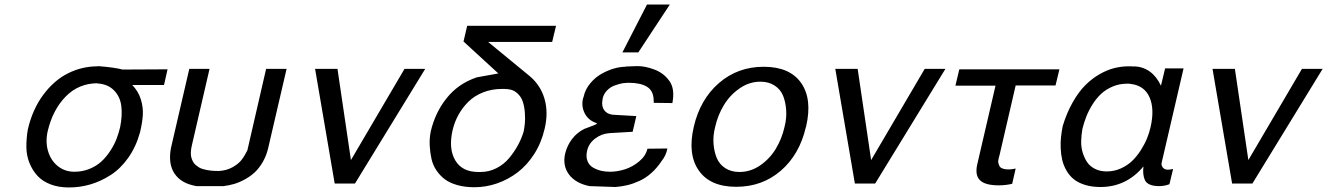

<svg xmlns="http://www.w3.org/2000/svg" viewBox="-20 -805 5820 842"><path d="M407.2 -439 408.2 -439.9Q325.2 -439.9 268.1 -381.6Q210.9 -323.2 189 -229Q178.7 -183.1 190.7 -142.3Q202.6 -101.6 233.4 -76.7Q264.2 -51.8 306.2 -51.8Q341.3 -51.8 372.1 -64.2Q402.8 -76.7 424.3 -96.4Q445.8 -116.2 463.1 -142.6Q480.5 -168.9 490.5 -194.6Q500.5 -220.2 506.8 -247.1Q517.1 -298.3 512 -340.1Q506.8 -381.8 479.5 -409.2Q452.1 -436.5 407.2 -439ZM409.2 -514.2V-515.1Q479 -509.8 518.1 -500L714.8 -501L699.2 -432.1H560.1Q586.9 -404.3 597.7 -369.1Q608.4 -334 606.4 -301.3Q604.5 -268.6 594.2 -225.1Q576.7 -161.6 542.7 -113.5Q508.8 -65.4 465.6 -37.6Q422.4 -9.8 376.5 3.7Q330.6 17.1 282.2 17.1Q236.8 17.1 201.4 3.4Q166 -10.3 144.3 -33.9Q122.6 -57.6 109.4 -89.8Q96.2 -122.1 95.7 -159.4Q95.2 -196.8 102.1 -237.8Q122.6 -325.7 169.7 -389.2Q216.8 -452.6 278.1 -483.4Q339.4 -514.2 409.2 -514.2Z M730 -157.2 810.1 -502.9H898.9L820.8 -165Q817.4 -149.9 816.9 -136.7Q816.4 -123.5 819.3 -113.5Q822.3 -103.5 826.7 -95.5Q831.1 -87.4 838.1 -81.5Q845.2 -75.7 852.5 -71Q859.9 -66.4 869.6 -63.7Q879.4 -61 887.7 -59.3Q896 -57.6 906.2 -56.6Q916.5 -55.7 923.8 -55.4Q931.2 -55.2 939.9 -55.2Q973.6 -57.1 999.5 -71.5Q1025.4 -85.9 1039.1 -103.5Q1052.7 -121.1 1064.9 -146L1147 -502.9H1236.8L1156.7 -158.2Q1148.9 -123.5 1132.8 -95.5Q1116.7 -67.4 1097.2 -49.3Q1077.6 -31.2 1053.5 -18.1Q1029.3 -4.9 1006.8 1.7Q984.4 8.3 960 11.2H841.8Q774.9 0 745.6 -43.5Q716.3 -86.9 730 -157.2Z M1447.8 0 1361.8 -502.9H1460L1519 -103L1753.9 -502.9H1844.7L1536.6 0Z M2204.6 -414.1V-415Q2204.1 -415 2202.6 -414.6Q2201.2 -414.1 2200.7 -414.1Q2199.2 -414.1 2196.8 -414.6Q2194.3 -415 2193.4 -415H2181.6Q2136.2 -415 2097.9 -399.7Q2059.6 -384.3 2033.4 -358.2Q2007.3 -332 1990.2 -300.8Q1973.1 -269.5 1964.8 -233.9Q1946.3 -153.3 1976.3 -102.1Q2006.3 -50.8 2077.6 -50.8H2087.4Q2124.5 -50.8 2157.5 -67.6Q2190.4 -84.5 2213.1 -112.1Q2235.8 -139.6 2251.5 -168.5Q2267.1 -197.3 2276.4 -228Q2279.8 -244.1 2281.7 -264.4Q2283.7 -284.7 2281.7 -311Q2279.8 -337.4 2272.7 -359.1Q2265.6 -380.9 2248 -396.7Q2230.5 -412.6 2204.6 -414.1ZM2012.7 -623 2028.8 -691.9H2418.5L2401.4 -621.1H2120.6L2301.8 -472.2Q2350.6 -431.6 2367.9 -371.8Q2385.3 -312 2368.7 -241.2Q2354.5 -179.2 2322.8 -129.6Q2291 -80.1 2249.3 -48.6Q2207.5 -17.1 2159.2 -0.5Q2110.8 16.1 2060.5 16.1Q2018.6 16.1 1985.1 6.6Q1951.7 -2.9 1929.9 -19.5Q1908.2 -36.1 1893.1 -59.1Q1877.9 -82 1872.1 -108.9Q1866.2 -135.7 1864.5 -166Q1862.8 -196.3 1868.7 -227.1Q1887.7 -310.5 1938.7 -374.5Q1989.7 -438.5 2070.8 -465.8L2165.5 -482.9Z M2722.7 -512.2V-513.2Q2731 -513.2 2749 -514.2Q2767.1 -515.1 2775.4 -515.1Q2791.5 -515.1 2809.6 -511.7Q2827.6 -508.3 2848.1 -500.7Q2868.7 -493.2 2885.3 -481Q2901.9 -468.8 2915 -450.7Q2928.2 -432.6 2931.4 -408.4Q2934.6 -384.3 2928.7 -353L2846.7 -354Q2847.2 -355.5 2847.2 -357.2Q2847.2 -358.9 2846.9 -360.8Q2846.7 -362.8 2846.7 -363.8Q2846.2 -406.7 2817.6 -424.3Q2789.1 -441.9 2738.3 -441.9Q2725.6 -441.9 2720.7 -440.9Q2713.9 -440.9 2702.1 -438.2Q2690.4 -435.5 2673.3 -429.2Q2656.2 -422.9 2641.8 -408Q2627.4 -393.1 2622.6 -372.1V-368.2L2621.6 -363.8Q2617.7 -338.4 2629.9 -321.5Q2642.1 -304.7 2667.5 -301.8L2770.5 -295.9L2754.4 -227.1L2653.3 -221.2Q2618.2 -218.8 2590.1 -197.5Q2562 -176.3 2554.7 -144Q2548.8 -117.7 2556.4 -98.6Q2564 -79.6 2581.3 -69.8Q2598.6 -60.1 2616.9 -55.9Q2635.3 -51.8 2655.3 -51.8Q2686.5 -51.8 2720 -62.3Q2753.4 -72.8 2782.7 -96.9Q2812 -121.1 2819.3 -152.8L2906.7 -153.8Q2900.9 -122.6 2882.3 -100.1Q2861.8 -68.8 2836.9 -46.6Q2812 -24.4 2784.9 -12Q2757.8 0.5 2732.9 6.6Q2708 12.7 2679.7 15.1L2565.4 11.2Q2504.4 -1 2475.3 -39.8Q2446.3 -78.6 2458.5 -131.8Q2467.3 -167.5 2489 -195.8Q2510.7 -224.1 2543.5 -240.2Q2548.3 -242.2 2562.7 -247.3Q2577.1 -252.4 2586.9 -256.6Q2596.7 -260.7 2598.6 -264.2Q2560.5 -276.4 2544.7 -307.1Q2528.8 -337.9 2536.6 -372.1Q2536.6 -375 2538.6 -377L2539.6 -381.8Q2546.9 -413.6 2568.4 -439.5Q2589.8 -465.3 2616.9 -480.7Q2644 -496.1 2671.6 -504.2Q2699.2 -512.2 2722.7 -512.2ZM2917.5 -785.2 2779.3 -575.2H2709.5L2817.4 -785.2Z M3420.4 -248Q3430.2 -286.1 3427.7 -321.8Q3425.3 -357.4 3414.1 -385.3Q3402.8 -413.1 3377 -429.9Q3351.1 -446.8 3314.5 -446.8Q3266.1 -446.8 3223.9 -417.7Q3181.6 -388.7 3154.8 -344.5Q3127.9 -300.3 3116.2 -248Q3106.4 -210.4 3109.1 -175Q3111.8 -139.6 3123.3 -112.1Q3134.8 -84.5 3160.6 -67.6Q3186.5 -50.8 3223.1 -50.8Q3271.5 -50.8 3313.5 -79.6Q3355.5 -108.4 3382.1 -152.3Q3408.7 -196.3 3420.4 -248ZM3515.1 -250 3514.2 -248Q3486.3 -127.4 3404.5 -56.6Q3322.8 14.2 3208.5 14.2Q3094.2 14.2 3044.4 -57.4Q2994.6 -128.9 3022.5 -249Q3050.3 -369.1 3132.8 -440.7Q3215.3 -512.2 3329.1 -512.2Q3443.4 -512.2 3493.2 -441.4Q3543 -370.6 3515.1 -250Z M3729 0 3643.1 -502.9H3741.2L3800.3 -103L4035.2 -502.9H4126L3817.9 0Z M4169.9 -429.2 4187 -501H4626L4608.9 -430.2H4434.1L4362.8 -122.1L4360.8 -116.2L4359.9 -110.8Q4356 -97.7 4358.6 -88.6Q4361.3 -79.6 4364.7 -74.2Q4368.2 -68.8 4376.2 -66.2Q4384.3 -63.5 4390.4 -62.7Q4396.5 -62 4404.8 -62Q4416.5 -62 4434.1 -65.9L4418.9 1Q4391.1 7.8 4359.9 7.8Q4300.3 7.8 4277.6 -14.6Q4254.9 -37.1 4265.6 -84L4345.7 -429.2Z M4938.5 -437V-438Q4938 -438 4937 -437.5Q4936 -437 4935.5 -437Q4934.6 -437 4933.1 -437.5Q4931.6 -438 4930.7 -438H4922.4Q4888.7 -438 4859.4 -425.5Q4830.1 -413.1 4809.1 -393.6Q4788.1 -374 4771.2 -347.2Q4754.4 -320.3 4743.9 -293.7Q4733.4 -267.1 4726.6 -238.8Q4722.2 -212.4 4721.4 -186.3Q4720.7 -160.2 4728 -136Q4735.4 -111.8 4747.8 -93.5Q4760.3 -75.2 4782.5 -64.2Q4804.7 -53.2 4833.5 -53.2Q4866.2 -53.2 4895.5 -66.4Q4924.8 -79.6 4945.6 -99.9Q4966.3 -120.1 4983.2 -146.7Q5000 -173.3 5010 -197.8Q5020 -222.2 5025.4 -246.1Q5043.9 -325.7 5021.5 -377.7Q4999 -429.7 4938.5 -437ZM4952.6 -513.2 4953.6 -514.2Q5032.7 -510.3 5071.3 -429.2L5089.4 -504.9H5170.4L5074.2 -90.8Q5071.8 -80.1 5079.3 -70.6Q5086.9 -61 5099.6 -61H5104.5Q5109.9 -61 5124.5 -64L5108.4 2.9Q5086.9 11.2 5063.5 11.2Q5038.1 11.2 5022.5 4.4Q5006.8 -2.4 5001.2 -14.4Q4995.6 -26.4 4993.9 -42Q4992.2 -57.6 4994.6 -75.2Q4919.4 15.1 4805.7 15.1Q4767.6 15.1 4737.5 5.6Q4707.5 -3.9 4688.5 -19.5Q4669.4 -35.2 4656.7 -57.4Q4644 -79.6 4638.4 -103.3Q4632.8 -127 4631.6 -154.1Q4630.4 -181.2 4633.1 -204.8Q4635.7 -228.5 4640.6 -252.9Q4658.2 -310.5 4684.3 -356.4Q4710.4 -402.3 4739.3 -431.2Q4768.1 -460 4801.5 -479.2Q4835 -498.5 4866.5 -506.3Q4897.9 -514.2 4929.7 -514.2Q4944.8 -514.2 4952.6 -513.2Z M5383.3 0 5297.4 -502.9H5395.5L5454.6 -103L5689.5 -502.9H5780.3L5472.2 0Z"/></svg>

Font: Perun
Style: Italic
Weight: 400
Italic angle: -12°
Foundry: Stefan Peev, Context Ltd
Version: Version 001.000